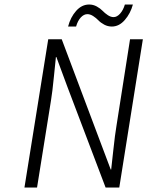

<svg xmlns="http://www.w3.org/2000/svg" viewBox="-20 -835 656 855"><path d="M283.2 -716.8Q293.9 -758.3 319.1 -786.6Q344.2 -814.9 377 -814.9Q395 -814.9 410.9 -806.2Q426.8 -797.4 436.8 -786.9Q446.8 -776.4 460 -767.6Q473.1 -758.8 485.8 -758.8Q501 -758.8 514.9 -774.4Q528.8 -790 536.1 -814.9H571.8Q561 -774.9 535.6 -745.8Q510.3 -716.8 478 -716.8Q460 -716.8 444.1 -725.3Q428.2 -733.9 418.2 -744.4Q408.2 -754.9 395 -763.4Q381.8 -772 369.1 -772Q353.5 -772 339.8 -757.3Q326.2 -742.7 318.8 -716.8ZM88.9 0 194.8 -660.2H254.9L423.8 -210.9L473.1 -80.1H475.1Q476.1 -85.9 484.1 -161.9Q492.2 -237.8 499 -276.9L559.1 -660.2H616.2L511.2 0H450.2L279.8 -449.2L231 -581.1H229Q227.1 -564.9 220.2 -495.1Q213.4 -425.3 207 -387.2L145 0Z"/></svg>

Font: Office Code Pro D Light Italic
Style: Regular
Weight: 300
Italic angle: -9°
Designer: Nathan Rutzky & Paul D. Hunt
Foundry: Adobe Systems Incorporated
Version: Version 1.004;PS 001.004;hotconv 1.0.70;makeotf.lib2.5.58329